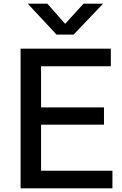

<svg xmlns="http://www.w3.org/2000/svg" viewBox="-20 -1023 665 1043"><path d="M91.8 0V-758.8H582V-663.1H203.1V-439.5H544.9V-345.7H203.1V-95.7H590.8V0ZM130.9 -1002.9H237.3L334 -893.6L433.6 -1002.9H540L379.9 -835H287.1Z"/></svg>

Font: Gothic A1 SemiBold
Style: Regular
Weight: 600
Version: Version 2.50